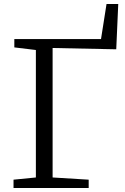

<svg xmlns="http://www.w3.org/2000/svg" viewBox="-20 -938 622 958"><path d="M47.5 0V-41.5L159 -52.5V-688.5L51.5 -701.5V-743H484L511.5 -918H570L560 -692L242.5 -698.5V-52.5L422.5 -41.5V0Z"/></svg>

Font: Merriweather 20pt Light
Style: Regular
Weight: 300
Version: Version 2.100